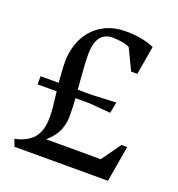

<svg xmlns="http://www.w3.org/2000/svg" viewBox="-117 -720 757 817"><g transform="rotate(20 262.0 -312.0)"><path d="M38 0 25.6 -31.6Q59.3 -38.7 81.4 -52.2Q103.4 -65.7 115 -84Q126.6 -102.3 131.3 -123.3Q136.1 -144.3 136.1 -167.1Q136.1 -190.8 133.1 -220.2Q130.1 -249.6 125.9 -283.1H39.4V-320.1H121.5Q119.7 -343.4 117.9 -367.7Q116.1 -391.9 116.1 -416Q116.1 -452.1 127.2 -488.6Q138.4 -525.1 162.6 -555.5Q186.7 -585.9 225.5 -604.8Q264.3 -623.7 319.5 -623.7Q356.5 -623.7 388.3 -617.3Q420 -611 445 -600L422.9 -470.3H394.9L349.3 -565.1Q335.2 -572.8 313.3 -576.1Q291.4 -579.5 270.5 -579.5Q249.7 -579.5 233.3 -569.4Q216.8 -559.3 207.4 -537Q197.9 -514.6 197.9 -476Q197.9 -444.9 201.3 -403.1Q204.7 -361.3 207.8 -320.1H272.6L380.6 -325.1L371.1 -275.1L272.6 -283.1H211Q213.9 -240.9 214.1 -206.1Q214.4 -171.3 202.3 -140Q190.2 -108.7 153.7 -76L401 -75.8L463.2 -162.9H489.2L461 0Z"/></g></svg>

Font: Ancizar Serif Light
Style: Regular
Weight: 300
Designer: Cesar Puertas, Viviana Monsalve, Julian Moncada, Julian Prieto, Jose Castro, Felipe Aragon, Mariel Hernandez, Sara Alarc
Version: Version 8.100